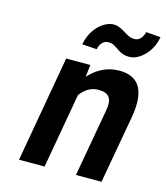

<svg xmlns="http://www.w3.org/2000/svg" viewBox="-112 -836 797 922"><g transform="rotate(15 286.5 -375.0)"><path d="M351 -423C405 -423 423 -397 412 -337L352 0H479L539 -336C561 -460 533 -538 424 -538C362 -538 311 -508 275 -467L282 -528H162L69 0H196L262 -373C283 -401 311 -423 351 -423ZM454 -703C431 -703 414 -715 399 -724C383 -733 366 -745 341 -745C327 -745 314 -741 300 -734C262 -714 229 -671 219 -614L292 -609C297 -636 314 -656 337 -656C348 -656 358 -654 366 -650C392 -636 409 -614 450 -614C464 -614 478 -617 491 -624C529 -644 563 -686 573 -744L500 -750C495 -723 477 -703 454 -703Z"/></g></svg>

Font: Asimov
Style: NarIt
Weight: 500
Designer: Google
Version: Version 2.000980; 2014